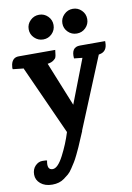

<svg xmlns="http://www.w3.org/2000/svg" viewBox="-101 -777 739 1072"><g transform="rotate(-10 268.0 -240.5)"><path d="M393 -505H536Q536 -505 536 -497Q536 -445 492 -438L488 -437L322 -34H323Q318 -23 305 8Q292 39 286.5 51.5Q281 64 268 91Q255 118 247 130.5Q239 143 226 163Q213 183 201.5 192.5Q190 202 175 213Q148 233 107 233Q66 233 41 212Q16 191 16 160.5Q16 130 34 111.5Q52 93 74 93Q96 93 101 95Q90 148 124 148Q153 148 185.5 85.5Q218 23 238 -42L61 -434H56L1 -440Q-2 -446 2 -467Q11 -505 46 -505H253Q250 -468 244 -459Q229 -442 209 -438L198 -436L299 -186L395 -435L348 -440Q342 -505 393 -505ZM247.5 -594.5Q227 -574 198 -574Q169 -574 148 -594.5Q127 -615 127 -644Q127 -673 148 -693.5Q169 -714 198 -714Q227 -714 247.5 -693.5Q268 -673 268 -644Q268 -615 247.5 -594.5ZM459 -644Q459 -615 438.5 -594.5Q418 -574 388.5 -574Q359 -574 338.5 -594.5Q318 -615 318 -643.5Q318 -672 339 -693Q360 -714 389 -714Q418 -714 438.5 -693.5Q459 -673 459 -644Z"/></g></svg>

Font: Karma
Style: Bold
Weight: 700
Designer: Joana Correia
Foundry: Indian Type Foundry
Version: Version 1.202;PS 1.0;hotconv 1.0.78;makeotf.lib2.5.61930; tt